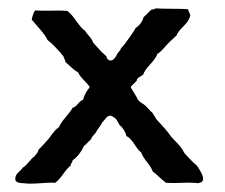

<svg xmlns="http://www.w3.org/2000/svg" viewBox="-20 -455 539 460"><path d="M430 -433 436 -419Q434 -406 420 -392.5Q406 -379 403 -370Q383 -352 380 -348Q378 -346 370.5 -337.5Q363 -329 357 -326Q354 -316 340 -301Q326 -286 323 -276Q322 -275 316.5 -272Q311 -269 309 -266Q308 -266 308 -264Q308 -262 307 -261Q306 -260 303 -257Q300 -254 297.5 -251.5Q295 -249 293 -247Q294 -244 301.5 -232Q309 -220 310 -217Q314 -211 323 -206Q328 -203 335.5 -194.5Q343 -186 346 -184Q347 -181 350 -177Q353 -173 354 -170Q382 -140 389 -129Q392 -125 400 -117Q408 -109 413 -102.5Q418 -96 422 -88Q425 -85 434.5 -74.5Q444 -64 450 -60Q452 -58 454 -55Q456 -52 459 -47Q462 -42 464 -37.5Q466 -33 466.5 -28.5Q467 -24 465 -21Q463 -18 458 -17Q456 -17 455 -16Q441 -18 417.5 -17Q394 -16 378 -17Q372 -21 362 -30.5Q352 -40 346 -44Q343 -53 332 -67Q321 -81 318 -90Q312 -94 302 -109.5Q292 -125 283 -129Q279 -145 266 -156Q266 -157 258 -170Q248 -178 244 -178Q238 -178 232.5 -170.5Q227 -163 225 -162Q223 -157 218 -150.5Q213 -144 212 -142Q211 -138 205 -132Q199 -126 198 -121Q195 -119 190 -113.5Q185 -108 181 -105Q171 -83 154 -71Q154 -68 151.5 -64.5Q149 -61 149 -58Q142 -53 131 -37.5Q120 -22 112 -17Q101 -18 76 -16Q51 -14 37 -16Q20 -16 17 -23Q15 -34 24 -42Q33 -50 34 -53Q39 -56 43 -60Q47 -64 51 -69Q55 -74 58 -77Q61 -78 66.5 -85Q72 -92 72 -96Q75 -99 83.5 -108Q92 -117 97 -123Q113 -146 121 -150Q125 -160 137.5 -174.5Q150 -189 154 -197Q160 -198 166.5 -206Q173 -214 179 -216Q183 -232 195 -246Q192 -252 181 -263Q170 -274 167 -282Q160 -285 150.5 -294Q141 -303 137 -306Q137 -308 132 -320Q111 -346 94 -359Q89 -370 74.5 -386.5Q60 -403 56 -408Q59 -423 64 -430Q77 -429 102 -429.5Q127 -430 141 -429Q150 -423 162.5 -405Q175 -387 184 -381Q186 -377 193.5 -368.5Q201 -360 203 -353L223 -331L235 -320L236 -316Q238 -313 240 -311.5Q242 -310 246 -310Q253 -311 258.5 -321.5Q264 -332 268 -334Q268 -337 271 -340.5Q274 -344 275 -345L280 -351Q281 -353 291 -366.5Q301 -380 305 -388Q320 -398 324 -414Q328 -417 334 -423.5Q340 -430 343 -432Q344 -432 346.5 -432.5Q349 -433 350.5 -433.5Q352 -434 353 -435Q366 -434 392 -434Q418 -434 430 -433Z"/></svg>

Font: FuturaRenner
Style: Regular
Weight: 400
Designer: BSozoo
Foundry: BSozoo
Version: Version 1.001;PS 001.001;hotconv 1.0.70;makeotf.lib2.5.58329